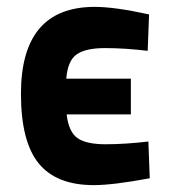

<svg xmlns="http://www.w3.org/2000/svg" viewBox="-20 -530 491 559"><path d="M256 -510Q314 -510 414 -488L410 -382Q343 -390 286 -390Q229 -390 203 -371.5Q177 -353 173 -301H361V-197H174Q180 -146 205.5 -128Q231 -110 287.5 -110Q344 -110 412 -118L416 -11Q309 9 253 9Q144 9 92.5 -54.5Q41 -118 41 -257Q41 -510 256 -510Z"/></svg>

Font: Titillium Web[RUS by Daymarius]
Style: Bold
Weight: 700
Designer: Cyrillization by Daymarius
Foundry: Cyrillization by Daymarius
Version: Version 1.002 September 11, 2018